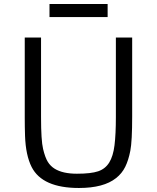

<svg xmlns="http://www.w3.org/2000/svg" viewBox="-20 -936 789 966"><path d="M104.5 -747.1H186.5V-347.7Q186.5 -229.5 196.8 -186.5Q207 -143.6 220.5 -121.8Q233.9 -100.1 255.4 -86.9Q295.9 -62 366.9 -62Q438 -62 473.9 -74.2Q509.8 -86.4 529.5 -118.2Q549.3 -149.9 556.2 -205.6Q563 -261.2 563 -347.7V-747.1H645V-350.6Q645 -225.1 635.7 -177.5Q626.5 -129.9 610.1 -96.7Q593.8 -63.5 564 -40Q501.5 9.8 377.4 9.8Q192.9 9.8 139.2 -95.7Q109.4 -154.8 106 -252Q104.5 -296.4 104.5 -344.2ZM229 -916H521.5V-850.1H229Z"/></svg>

Font: Armata
Style: Regular
Weight: 400
Designer: Viktoriya Grabowska
Foundry: Viktoriya Grabowska
Version: Version 1.002